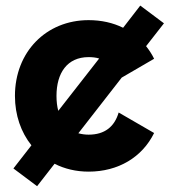

<svg xmlns="http://www.w3.org/2000/svg" viewBox="-20 -592 602 677"><path d="M474.6 -572.3 414.1 -494.1C378.4 -511.7 337.4 -521 292.5 -521C142.6 -521 32.7 -408.7 32.7 -253.9C32.7 -185.5 54.2 -125.5 90.8 -79.6L27.3 2L110.8 64.5L172.4 -14.6C207.5 3.4 248.5 13.2 292.5 13.2C397 13.2 481.4 -37.6 523.4 -123L398.4 -195.3C383.8 -145.5 349.6 -117.2 292.5 -117.2C279.3 -117.2 267.1 -119.1 256.3 -122.1L409.2 -318.4L523.4 -384.8C515.6 -400.9 505.9 -415.5 495.1 -429.2L558.1 -509.8ZM179.2 -253.9C179.2 -334.5 216.8 -390.6 292.5 -390.6C306.2 -390.6 318.4 -389.2 329.6 -385.7L185.5 -201.2C181.2 -216.8 179.2 -234.9 179.2 -253.9Z"/></svg>

Font: Giphurs ExtraBold
Style: Regular
Weight: 800
Version: Version 1.000